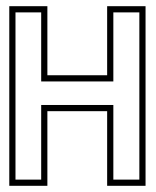

<svg xmlns="http://www.w3.org/2000/svg" viewBox="-20 -600 505 620"><path d="M10 0H133V-241H326V0H450V-580H326V-357H133V-580H10ZM30 -20V-560H113V-337H346V-560H430V-20H346V-261H113V-20Z"/></svg>

Font: Charger Pro
Style: Ol
Weight: 900
Designer: Jasper
Foundry: Cannot Into Space Fonts
Version: Version 1.09